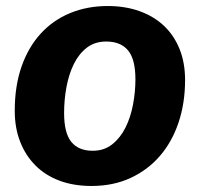

<svg xmlns="http://www.w3.org/2000/svg" viewBox="-20 -602 665 638"><path d="M595 -336Q595 -260 573.5 -195.5Q552 -131 511.5 -84Q471 -37 413.5 -10.5Q356 16 284 16Q225 16 178 -1.5Q131 -19 98 -52Q65 -85 47 -131Q29 -177 29 -234Q29 -316 51.5 -380.5Q74 -445 115 -490Q156 -535 213 -558.5Q270 -582 338 -582Q396 -582 443.5 -565Q491 -548 524.5 -516.5Q558 -485 576.5 -439.5Q595 -394 595 -336ZM288 -101Q326 -101 353 -122.5Q380 -144 397 -178Q414 -212 422 -254.5Q430 -297 430 -338Q430 -405 405.5 -434.5Q381 -464 333 -464Q295 -464 268.5 -443.5Q242 -423 225.5 -389.5Q209 -356 201 -313.5Q193 -271 193 -226Q193 -160 217 -130.5Q241 -101 288 -101Z"/></svg>

Font: Qjlgwqiwhsfqbnnlvksmvfsycuq
Style: Regular
Weight: 700
Italic angle: -8°
Designer: Carrois Corporate & Edenspiekermann
Foundry: Carrois Corporate GbR & Edenspiekermann AG
Version: Version 2.001